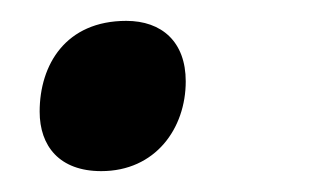

<svg xmlns="http://www.w3.org/2000/svg" viewBox="-20 -150 305 184"><path d="M77 14C129 14 158 -27 158 -72C158 -110 135 -130 101 -130C43 -130 18 -88 18 -43C18 -10 37 14 77 14Z"/></svg>

Font: Noto Sans Medium
Style: Italic
Weight: 500
Italic angle: -12°
Designer: Monotype Design Team
Foundry: Monotype Imaging Inc.
Version: Version 2.013